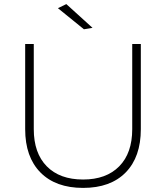

<svg xmlns="http://www.w3.org/2000/svg" viewBox="-20 -914 810 938"><path d="M386 -37Q499 -37 562.5 -101.5Q626 -166 626 -283V-699H668V-283Q668 -147 594 -71.5Q520 4 386 4Q252 4 177.5 -71.5Q103 -147 103 -283V-699H145V-283Q145 -166 208.5 -101.5Q272 -37 386 -37ZM304 -894 432 -778 390 -771 263 -874Z"/></svg>

Font: Argentum Sans ExtraLight
Style: Regular
Weight: 275
Designer: Julieta Ulanovsky (Modified by Cristiano Sobral)
Foundry: Julieta Ulanovsky
Version: Version 1.000; ttfautohint (v1.5.65-e2d9)